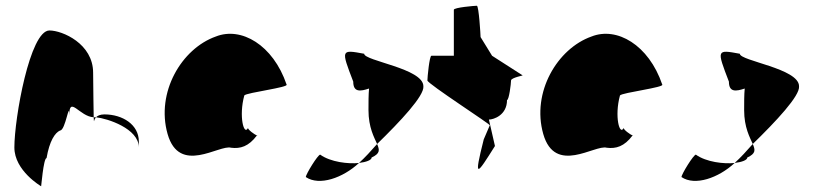

<svg xmlns="http://www.w3.org/2000/svg" viewBox="-20 -662 2832 668"><path d="M30 -149C30 -68 123 -14 123 -14C123 -6 131 -112 142 -112C152 -171 171 -200 189 -208C208 -208 221 -314 221 -261C221 -331 257 -256 306 -254C306 -281 304 -346 304 -409C304 -510 197 -556 152 -556C84 -556 30 -250 30 -149ZM306 -254C307 -246 306 -242 307 -241C307 -237 307 -246 314 -254ZM314 -254C353 -250 463 -215 463 -149V-170C463 -228 407 -264 343 -264C328 -264 319 -259 314 -254Z M563 -196C604 -52 743 -160 784 -148C816 -144 845 -152 874 -191C866 -193 841 -212 843 -217C829 -188 810 -257 830 -330C838 -340 987 -358 977 -368C930 -506 819 -570 731 -535C612 -493 522 -341 563 -196ZM843 -217C843 -217 843 -218 843 -218C843 -218 843 -217 843 -217ZM875 -192 874 -191C876 -191 876 -191 875 -190Z M1044 -46C1091 -14 1173 -43 1229 -95C1192 -91 1130 -98 1094 -124C1086 -124 1044 -56 1044 -46ZM1209 -378C1209 -340 1234 -344 1264 -354C1262 -333 1262 -306 1262 -279C1262 -218 1282 -184 1292 -161C1372 -239 1457 -329 1453 -362C1453 -424 1247 -450 1247 -475C1166 -490 1166 -490 1209 -378ZM1229 -95C1254 -98 1273 -105 1273 -114C1303 -128 1301 -140 1292 -161C1271 -137 1250 -114 1229 -95Z M1467 -382C1467 -371 1692 -226 1684 -226L1663 -177C1627 -34 1639 -54 1702 -154L1681 -246C1697 -246 1744 -261 1744 -314C1751 -314 1758 -371 1758 -382C1758 -392 1805 -400 1798 -400L1692 -468L1652 -533C1652 -540 1646 -642 1639 -642C1632 -642 1559 -636 1559 -628V-468H1481C1474 -468 1467 -392 1467 -382Z M1870 -196C1911 -52 2050 -160 2091 -148C2123 -144 2152 -152 2181 -191C2173 -193 2148 -212 2150 -217C2136 -188 2117 -257 2137 -330C2145 -340 2294 -358 2284 -368C2237 -506 2126 -570 2038 -535C1919 -493 1829 -341 1870 -196ZM2150 -217C2150 -217 2150 -218 2150 -218C2150 -218 2150 -217 2150 -217ZM2182 -192 2181 -191C2183 -191 2183 -191 2182 -190Z M2351 -46C2398 -14 2480 -43 2536 -95C2499 -91 2437 -98 2401 -124C2393 -124 2351 -56 2351 -46ZM2516 -378C2516 -340 2541 -344 2571 -354C2569 -333 2569 -306 2569 -279C2569 -218 2589 -184 2599 -161C2679 -239 2764 -329 2760 -362C2760 -424 2554 -450 2554 -475C2473 -490 2473 -490 2516 -378ZM2536 -95C2561 -98 2580 -105 2580 -114C2610 -128 2608 -140 2599 -161C2578 -137 2557 -114 2536 -95Z"/></svg>

Font: Ampere
Style: SCSuCnd
Weight: 400
Version: Version 1